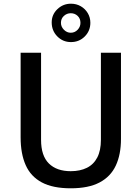

<svg xmlns="http://www.w3.org/2000/svg" viewBox="-20 -1008 747 1038"><path d="M634 -257Q634 -172.5 606 -112.8Q578 -53 518.2 -21.5Q458.5 10 362.5 10Q265.5 10 205.8 -22Q146 -54 118.8 -115.5Q91.5 -177 91.5 -265.5V-723H202V-252Q202 -166 244.2 -124.2Q286.5 -82.5 362.5 -82.5Q413 -82.5 449.8 -100.8Q486.5 -119 506 -156.8Q525.5 -194.5 525.5 -252V-723H634ZM468.5 -885Q468.5 -841 438.2 -810.8Q408 -780.5 363.5 -780.5Q320 -780.5 289.8 -811.2Q259.5 -842 259.5 -887Q259.5 -929 290.2 -958.5Q321 -988 363.5 -988Q393 -988 416.8 -974.2Q440.5 -960.5 454.5 -937Q468.5 -913.5 468.5 -885ZM415 -884.5Q415 -907.5 399.8 -922Q384.5 -936.5 362.5 -936.5Q341.5 -936.5 325.5 -922Q309.5 -907.5 309.5 -884.5Q309.5 -863.5 325.5 -847.2Q341.5 -831 362.5 -831Q384.5 -831 399.8 -847.2Q415 -863.5 415 -884.5Z"/></svg>

Font: Public Sans Medium
Style: Regular
Weight: 500
Designer: The Public Sans Project Authors: Dan O. Williams and USWDS (Libre Franklin designed by Pablo Impallari and Rodrigo Fuenz
Version: Version 1.007